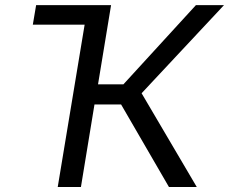

<svg xmlns="http://www.w3.org/2000/svg" viewBox="-20 -748 916 768"><path d="M375.5 -727.5 362.3 -649.4H111.3L124.5 -727.5ZM210.9 0 331.5 -727.5H424.3L372.1 -410.6H473.6L763.7 -727.5H876L546.4 -375L767.1 0H655.8L464.4 -330.1H357.9L303.7 0Z"/></svg>

Font: Inter
Style: Italic
Weight: 400
Italic angle: -9.3988°
Designer: Rasmus Andersson
Foundry: rsms
Version: Version 4.001;git-66647c0bb